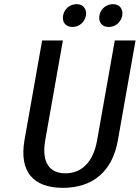

<svg xmlns="http://www.w3.org/2000/svg" viewBox="-20 -895 673 925"><path d="M295 -60C220 -60 179 -110 198 -220L283 -700H183L98 -220C72 -70 138 10 283 10C428 10 522 -70 548 -220L633 -700H533L448 -220C429 -110 370 -60 295 -60ZM394 -820C399 -852 381 -875 349 -875C317 -875 289 -852 284 -820C278 -788 297 -765 329 -765C361 -765 388 -788 394 -820ZM569 -820C574 -852 556 -875 524 -875C492 -875 464 -852 459 -820C453 -788 472 -765 504 -765C536 -765 563 -788 569 -820Z"/></svg>

Font: Scada
Style: Italic
Weight: 400
Designer: Jovanny Lemonad
Foundry: Jovanny Lemonad
Version: Version 3.005